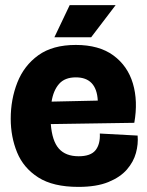

<svg xmlns="http://www.w3.org/2000/svg" viewBox="-20 -718 577 752"><path d="M287 14Q188 14 130 -23Q72 -60 47 -121Q22 -182 22 -253Q22 -329 48 -395Q74 -461 130 -501.5Q186 -542 277 -542Q368 -542 424 -501Q480 -460 500.5 -391Q521 -322 506 -237L179 -232Q184 -166 210.5 -136Q237 -106 288 -106Q335 -106 354 -129.5Q373 -153 371 -195L519 -187Q522 -154 512.5 -119Q503 -84 477 -54Q451 -24 404.5 -5Q358 14 287 14ZM277 -415Q234 -415 211.5 -389.5Q189 -364 182 -320L363 -324Q358 -415 277 -415ZM337 -572H193L253 -698H433Z"/></svg>

Font: Bricolage Grotesque 48pt ExtraBold
Style: Regular
Weight: 800
Designer: Mathieu Triay
Foundry: Atelier Triay
Version: Version 1.000; ttfautohint (v1.8.4.7-5d5b);gftools[0.9.32]